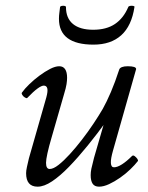

<svg xmlns="http://www.w3.org/2000/svg" viewBox="-20 -652 528 684"><path d="M114 13Q73 13 73 -35Q73 -44 76 -57.5Q79 -71 83 -88L145 -305Q151 -327 148.5 -337Q146 -347 136 -347Q128 -347 113.5 -336.5Q99 -326 77 -303Q75 -301 69 -304.5Q63 -308 59.5 -313.5Q56 -319 58 -322Q68 -336 84.5 -352Q101 -368 120.5 -382.5Q140 -397 158.5 -406.5Q177 -416 191 -416Q205 -416 212 -405.5Q219 -395 219 -375Q219 -365 217 -352Q215 -339 208 -316L164 -163Q154 -129 149 -106Q144 -83 144 -72Q144 -50 157 -50Q170 -50 188.5 -64.5Q207 -79 228.5 -102.5Q250 -126 272 -154.5Q294 -183 313 -211.5Q332 -240 346 -264Q360 -289 375 -324Q390 -359 405 -405Q407 -410 414.5 -413Q422 -416 435 -416Q450 -416 457.5 -413.5Q465 -411 465 -406L383 -117Q374 -86 375 -71Q376 -56 386 -56Q398 -56 414.5 -66.5Q431 -77 450 -96Q454 -100 459.5 -96Q465 -92 469 -86.5Q473 -81 471 -78Q461 -65 444.5 -49Q428 -33 408 -19Q388 -5 368.5 4Q349 13 333 13Q317 13 310 2.5Q303 -8 303 -28Q303 -39 305.5 -51Q308 -63 315 -90L355 -228L361 -223Q327 -176 292.5 -133.5Q258 -91 226 -58Q194 -25 165.5 -6Q137 13 114 13ZM313 -493Q252 -493 221 -516Q190 -539 190 -585Q190 -596 191.5 -606.5Q193 -617 194 -627Q195 -630 200 -631Q205 -632 210 -631Q215 -630 215 -627Q215 -587 240 -566.5Q265 -546 312 -546Q359 -546 389.5 -566.5Q420 -587 437 -627Q438 -630 443.5 -631Q449 -632 454.5 -631Q460 -630 459 -627Q449 -560 412 -526.5Q375 -493 313 -493Z"/></svg>

Font: Junicode VF
Style: Italic
Weight: 400
Italic angle: -11°
Designer: Peter S. Baker
Version: Version 2.209